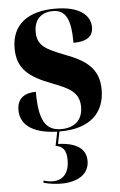

<svg xmlns="http://www.w3.org/2000/svg" viewBox="-55 -587 545 873"><g transform="rotate(-5 217.0 -150.5)"><path d="M206 10C342 10 409 -58 409 -163C409 -262 347 -301 257 -335C173 -368 133 -386 133 -450C133 -515 175 -538 218 -538C276 -538 300 -497 300 -386C363 -386 390 -409 390 -449C390 -502 345 -548 229 -548C110 -548 31 -496 31 -384C31 -289 86 -249 186 -211C260 -182 309 -162 309 -93C309 -31 269 0 211 0C138 0 110 -50 110 -179C65 -179 24 -161 24 -103C24 -44 67 6 191 10L178 74C209 78 227 96 227 142C227 199 201 233 151 233C139 233 126 231 109 226V236C132 243 165 247 188 247C269 247 317 212 317 154C317 99 274 69 190 66L201 10C203 10 205 10 206 10Z"/></g></svg>

Font: Noto Serif Display Condensed ExtraBold
Style: Regular
Weight: 800
Width: 3
Designer: Monotype Design Team
Foundry: Monotype Imaging Inc.
Version: Version 2.009